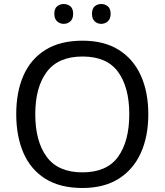

<svg xmlns="http://www.w3.org/2000/svg" viewBox="-20 -928 821 958"><path d="M720 -358Q720 -247 682.5 -164.5Q645 -82 572 -36Q499 10 391 10Q280 10 206.5 -36Q133 -82 97 -165Q61 -248 61 -359Q61 -469 97 -551Q133 -633 206.5 -679Q280 -725 392 -725Q499 -725 572 -679.5Q645 -634 682.5 -551.5Q720 -469 720 -358ZM156 -358Q156 -223 213 -145.5Q270 -68 391 -68Q513 -68 569 -145.5Q625 -223 625 -358Q625 -493 569 -569.5Q513 -646 392 -646Q271 -646 213.5 -569.5Q156 -493 156 -358ZM251 -859Q251 -885 265 -896.5Q279 -908 298 -908Q317 -908 331 -896.5Q345 -885 345 -859Q345 -834 331 -821.5Q317 -809 298 -809Q279 -809 265 -821.5Q251 -834 251 -859ZM439 -859Q439 -885 452.5 -896.5Q466 -908 485 -908Q504 -908 518 -896.5Q532 -885 532 -859Q532 -834 518 -821.5Q504 -809 485 -809Q466 -809 452.5 -821.5Q439 -834 439 -859Z"/></svg>

Font: Noto Sans Mayan Numerals
Style: Regular
Weight: 400
Designer: Monotype Design Team
Foundry: Monotype Imaging Inc.
Version: Version 2.001; ttfautohint (v1.8.4.7-5d5b)